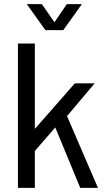

<svg xmlns="http://www.w3.org/2000/svg" viewBox="-20 -911 515 931"><path d="M67 0H149V-179L248 -293L369 0H455L305 -348L439 -507H343L149 -286V-700H67ZM110 -891 200 -765H287L377 -891H304L244 -803L183 -891Z"/></svg>

Font: Vanilla Cream Book
Style: Regular
Weight: 400
Designer: Jeremy Tribby, Jinavaṁso
Foundry: Tribby Type
Version: Version 1.422;Glyphs 3.1.2 (3151)